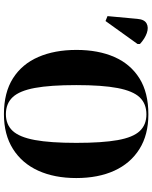

<svg xmlns="http://www.w3.org/2000/svg" viewBox="81 -846 775 977"><g transform="rotate(90 468.5 -357.5)"><path d="M561 10Q451 10 378.5 -36Q306 -82 270 -165Q234 -248 234 -359Q234 -470 270 -552Q306 -634 378.5 -679.5Q451 -725 562 -725Q666 -725 738.5 -679.5Q811 -634 848.5 -552Q886 -470 886 -358Q886 -247 848.5 -164.5Q811 -82 738 -36Q665 10 561 10ZM561 0Q614 0 646 -34.5Q678 -69 692.5 -147.5Q707 -226 707 -358Q707 -490 693 -568.5Q679 -647 647 -681Q615 -715 562 -715Q508 -715 475.5 -681Q443 -647 428 -568.5Q413 -490 413 -358Q413 -226 427.5 -147.5Q442 -69 474.5 -34.5Q507 0 561 0ZM87 -507 62 -517 76 -669Q79 -705 99.5 -716Q120 -727 148.5 -717Q177 -707 204 -682V-670Z"/></g></svg>

Font: Noto Serif Display SemiCondensed ExtraBold
Style: Regular
Weight: 800
Width: 4
Designer: Monotype Design Team
Foundry: Monotype Imaging Inc.
Version: Version 2.009